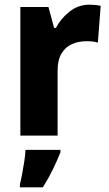

<svg xmlns="http://www.w3.org/2000/svg" viewBox="-20 -579 465 820"><path d="M362 -559Q387 -559 410 -554L398 -397Q380 -403 350 -403Q316 -403 288 -391Q260 -379 243 -351Q226 -323 226 -277V0H67V-549H187L211 -460H219Q239 -499 276.5 -529Q314 -559 362 -559ZM238 72Q223 109 205 146Q187 183 163 221H65V208Q70 188 75 161.5Q80 135 84 108.5Q88 82 89 61H238Z"/></svg>

Font: Noto Sans Telugu SemiCondensed ExtraBold
Style: Regular
Weight: 800
Width: 4
Designer: Jelle Bosma - Monotype Design Team
Foundry: Monotype Imaging Inc.
Version: Version 2.005; ttfautohint (v1.8.4.7-5d5b)